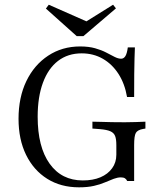

<svg xmlns="http://www.w3.org/2000/svg" viewBox="-20 -778 704 809"><path d="M312.9 11.3Q236.3 11.3 179 -24.6Q121.8 -60.5 89.9 -125.4Q58.1 -190.3 58.1 -277.4Q58.1 -367.7 91.1 -436.3Q124.2 -504.8 183.1 -543.5Q241.9 -582.3 317.7 -582.3Q354 -582.3 381 -574.6Q408.1 -566.9 427.8 -556.5Q447.6 -546 462.9 -538.3Q478.2 -530.6 490.3 -530.6Q501.6 -530.6 508.5 -541.9Q515.3 -553.2 518.5 -578.2H548.4Q547.6 -558.1 546.8 -531.5Q546 -504.8 545.6 -466.1Q545.2 -427.4 545.2 -369.4H515.3Q505.6 -425.8 479 -466.9Q452.4 -508.1 412.9 -530.6Q373.4 -553.2 324.2 -553.2Q266.1 -553.2 224.6 -521.4Q183.1 -489.5 160.9 -429.4Q138.7 -369.4 138.7 -286.3Q138.7 -158.9 189.1 -88.3Q239.5 -17.7 329 -17.7Q371.8 -17.7 403.2 -31Q434.7 -44.4 452.4 -69Q470.2 -93.5 470.2 -125.8V-166.9Q470.2 -191.9 464.9 -205.2Q459.7 -218.5 444.8 -225Q429.8 -231.5 401.6 -233.9L369.4 -236.3V-265.3Q383.9 -265.3 405.6 -264.5Q427.4 -263.7 452 -263.3Q476.6 -262.9 500.8 -262.9H508.1Q529 -262.9 552 -263.7Q575 -264.5 592.7 -265.3V-236.3L583.1 -234.7Q559.7 -230.6 552.4 -218.1Q545.2 -205.6 545.2 -166.9V-15.3H516.1Q512.1 -23.4 506 -27Q500 -30.6 488.7 -30.6Q475.8 -30.6 459.3 -24.6Q442.7 -18.5 422.6 -9.7Q402.4 -0.8 375.8 5.2Q349.2 11.3 312.9 11.3ZM456.5 -758.1 468.5 -742.7 331.5 -625.8H303.2L173.4 -741.9L185.5 -758.1L370.2 -676.6L319.4 -672.6Z"/></svg>

Font: Playfair 5pt SemiExpanded Light Light
Style: Regular
Weight: 300
Version: Version 2.203